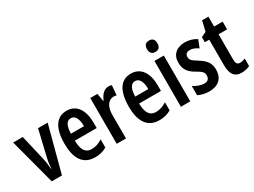

<svg xmlns="http://www.w3.org/2000/svg" viewBox="-50 -1357 2611 1971"><g transform="rotate(-30 1255.5 -371.5)"><path d="M147 0H268L412 -543H298L226 -237C214 -186 210 -147 209 -115H205C200 -162 197 -201 185 -250L117 -543H3Z M640 -552C517 -552 453 -452 453 -268C453 -102 511 10 659 10C709 10 755 -1 797 -26V-122C752 -93 712 -81 668 -81C598 -81 562 -133 561 -243H820V-310C820 -453 758 -552 640 -552ZM640 -464C692 -464 717 -407 717 -325H562C564 -424 594 -464 640 -464Z M1136 -553C1083 -553 1045 -508 1023 -452H1017L1002 -543H917V0H1027V-280C1027 -372 1064 -436 1133 -436C1141 -436 1156 -435 1165 -430L1175 -547C1159 -552 1147 -553 1136 -553Z M1402 -552C1279 -552 1215 -452 1215 -268C1215 -102 1273 10 1421 10C1471 10 1517 -1 1559 -26V-122C1514 -93 1474 -81 1430 -81C1360 -81 1324 -133 1323 -243H1582V-310C1582 -453 1520 -552 1402 -552ZM1402 -464C1454 -464 1479 -407 1479 -325H1324C1326 -424 1356 -464 1402 -464Z M1734 -753C1693 -753 1672 -730 1672 -685C1672 -641 1694 -618 1734 -618C1774 -618 1795 -641 1795 -685C1795 -729 1776 -753 1734 -753ZM1789 -543H1678V0H1789Z M2182 -154C2182 -240 2132 -281 2069 -321C2003 -361 1991 -377 1991 -408C1991 -440 2010 -459 2045 -459C2086 -459 2112 -444 2144 -423L2179 -513C2134 -541 2090 -553 2041 -553C1942 -553 1881 -497 1881 -405C1881 -322 1918 -277 1990 -236C2061 -197 2069 -177 2069 -146C2069 -108 2048 -86 2009 -86C1962 -86 1914 -106 1881 -130V-20C1919 -1 1961 10 2012 10C2117 10 2182 -44 2182 -154Z M2431 -87C2396 -87 2385 -109 2385 -153V-451H2486V-543H2385V-660H2310L2282 -540L2222 -511V-451H2274V-151C2274 -43 2311 10 2396 10C2431 10 2467 2 2493 -12V-101C2469 -92 2449 -87 2431 -87Z"/></g></svg>

Font: Noto Sans Gujarati ExtraCondensed SemiBold
Style: Regular
Weight: 600
Width: 2
Designer: Jelle Bosma - Monotype Design Team, Universal Thirst
Foundry: Monotype Imaging Inc.
Version: Version 2.106